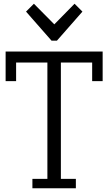

<svg xmlns="http://www.w3.org/2000/svg" viewBox="-20 -1005 578 1025"><path d="M66 -572V-671H233V-50H153V0H385V-50H305V-671H472V-572H528V-730H10V-572ZM378 -985 270 -875 161 -985 119 -943 255 -788H284L420 -943Z"/></svg>

Font: Glegoo
Style: Regular
Weight: 400
Version: Version 2.0.1; ttfautohint (v0.9) -r 48 -G 60